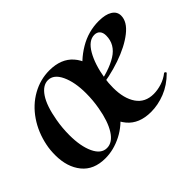

<svg xmlns="http://www.w3.org/2000/svg" viewBox="-85 -581 778 778"><g transform="rotate(-45 303.5 -192.5)"><path d="M17 -139Q17 -169 22 -193Q34 -253 66 -300Q98 -347 144.5 -373Q191 -399 243 -399Q310 -399 345.5 -358.5Q381 -318 381 -250Q381 -223 375 -193Q363 -127 328.5 -80.5Q294 -34 247 -10Q200 14 152 14Q86 14 51.5 -28.5Q17 -71 17 -139ZM276 -149Q283 -188 283 -228Q283 -292 263.5 -333.5Q244 -375 211 -375Q181 -375 157.5 -340Q134 -305 122 -236Q115 -197 115 -156Q115 -92 134 -51.5Q153 -11 186 -11Q218 -11 241.5 -48Q265 -85 276 -149ZM278 -137Q278 -158 283 -185Q293 -239 327.5 -288Q362 -337 414 -368Q466 -399 526 -399Q564 -399 585 -386Q606 -373 606 -350Q606 -315 566 -283.5Q526 -252 462 -230Q398 -208 329 -201L331 -214Q413 -227 459.5 -256Q506 -285 506 -336Q506 -353 497.5 -362.5Q489 -372 474 -372Q441 -372 416 -329Q391 -286 380 -218Q376 -194 376 -166Q376 -105 401 -68.5Q426 -32 475 -32Q497 -32 521 -39.5Q545 -47 565 -63H566Q569 -63 571.5 -60Q574 -57 572 -55Q537 -20 496.5 -4Q456 12 416 12Q348 12 313 -30Q278 -72 278 -137Z"/></g></svg>

Font: Cormorant Garamond
Style: Bold Italic
Weight: 700
Italic angle: -10°
Designer: Christian Thalmann (Catharsis Fonts)
Foundry: Catharsis Fonts
Version: Version 4.000